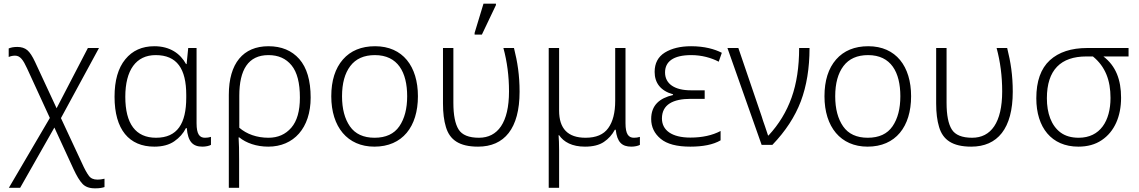

<svg xmlns="http://www.w3.org/2000/svg" viewBox="-20 -796 6256 1055"><path d="M90.8 235.8 278.8 -95.2 383.8 132.8C401.4 170.9 418 198.2 433.6 214.4C448.7 230.5 471.2 238.8 500.5 238.8H505.9C527.3 238.8 542 235.8 554.2 231.9V186C543 188.5 530.8 190.9 515.1 190.9C494.1 190.9 478.5 184.1 468.3 169.9C457.5 155.8 444.3 131.8 429.2 98.1L314.9 -147L523.9 -532.2H462.9L291 -201.2L172.9 -455.1C158.2 -486.8 144 -508.8 129.9 -520.5C115.7 -532.2 97.7 -538.1 75.2 -538.1C51.3 -538.1 39.1 -534.2 27.8 -529.8V-482.9C39.1 -487.8 50.8 -490.2 63 -490.2C90.8 -490.2 107.4 -466.8 128.9 -419.9L253.9 -147.9L28.8 235.8Z M828.1 9.8C872.6 9.8 909.2 0 937.5 -19.5C965.8 -39.1 987.3 -63 1001.5 -91.8H1006.3C1012.7 -17.6 1039.1 9.8 1092.3 9.8C1111.3 9.8 1129.9 5.4 1139.2 0V-43.9C1128.4 -40.5 1117.7 -39.1 1106.4 -39.1C1076.7 -39.1 1060.1 -58.1 1060.1 -119.1V-532.2H1014.2L1005.4 -443.8H1002.4C971.2 -501 914.6 -542 828.1 -542C760.7 -542 707.5 -518.1 668.5 -470.2C628.9 -421.9 609.4 -353.5 609.4 -264.2C609.4 -84 689.5 9.8 828.1 9.8ZM837.4 -39.1C725.6 -39.1 668.5 -115.7 668.5 -264.2C668.5 -410.6 727.5 -493.2 835.4 -493.2C952.6 -493.2 1003.4 -418 1003.4 -273.9V-259.8C1003.4 -117.2 954.6 -39.1 837.4 -39.1Z M1293.9 235.8V80.1C1293.9 31.7 1293.5 -7.8 1291 -41H1294.9C1332.5 -10.3 1389.2 9.8 1454.1 9.8C1593.8 9.8 1687 -92.3 1687 -259.8C1687 -354 1666 -424.3 1624.5 -471.7C1583 -518.6 1526.4 -542 1455.1 -542C1316.4 -542 1237.3 -448.2 1237.3 -274.9V235.8ZM1455.1 -39.1C1391.1 -39.1 1335.4 -59.1 1294.9 -94.2V-270C1294.9 -412.6 1344.2 -493.2 1455.1 -493.2C1509.3 -493.2 1551.3 -474.6 1582 -437C1612.8 -399.4 1627.9 -340.3 1627.9 -259.8C1627.9 -186 1612.3 -130.9 1580.6 -94.2C1548.8 -57.6 1507.3 -39.1 1455.1 -39.1Z M2276.4 -267.1C2276.4 -431.2 2193.4 -542 2041 -542C1965.8 -542 1906.7 -517.6 1864.3 -469.2C1821.8 -420.4 1800.3 -353 1800.3 -267.1C1800.3 -98.6 1889.2 9.8 2037.1 9.8C2191.4 9.8 2276.4 -100.1 2276.4 -267.1ZM1859.4 -267.1C1859.4 -337.9 1874.5 -393.1 1904.8 -433.1C1935.1 -473.1 1980 -493.2 2040 -493.2C2166 -493.2 2217.3 -398.9 2217.3 -267.1C2217.3 -199.2 2203.1 -144 2174.3 -102.1C2145.5 -60.1 2100.1 -39.1 2038.1 -39.1C1977.1 -39.1 1931.6 -60.1 1902.8 -101.6C1874 -143.1 1859.4 -198.2 1859.4 -267.1Z M2627.9 -606 2705.1 -768.1V-775.9H2636.7L2587.9 -615.2V-606ZM2606.9 9.8C2751 9.8 2835 -89.4 2835 -292C2835 -382.3 2823.7 -454.6 2804.2 -532.2H2746.1C2766.6 -456.5 2776.9 -377.4 2776.9 -293.9C2776.9 -122.1 2714.8 -39.1 2611.8 -39.1C2556.6 -39.1 2519 -54.2 2500 -84.5C2481 -114.7 2471.2 -163.6 2471.2 -231V-532.2H2414.1V-227.1C2414.1 -176.3 2419.4 -133.3 2430.2 -98.1C2451.2 -27.3 2503.9 9.8 2606.9 9.8Z M3052.2 235.8V29.8C3052.2 -4.9 3050.8 -33.2 3049.3 -53.2H3052.2C3077.6 -15.6 3123.5 9.8 3194.3 9.8C3238.3 9.8 3272.9 1 3298.3 -16.1C3323.7 -33.2 3343.8 -55.7 3358.4 -83H3363.3C3371.1 -15.1 3397 9.8 3449.2 9.8C3468.3 9.8 3486.8 5.4 3496.1 0V-43.9C3485.8 -40.5 3474.6 -39.1 3463.4 -39.1C3434.1 -39.1 3417 -58.1 3417 -119.1V-532.2H3360.4V-242.2C3360.4 -177.2 3347.7 -127.4 3322.3 -92.3C3296.9 -56.6 3255.4 -39.1 3197.3 -39.1C3100.6 -39.1 3052.2 -88.9 3052.2 -188V-532.2H2995.1V235.8Z M3773.4 9.8C3841.3 9.8 3898.9 -1 3939.5 -24.9V-76.2C3894 -52.2 3838.4 -40 3773.4 -40C3670.4 -40 3617.2 -81.1 3617.2 -145C3617.2 -221.2 3677.7 -252.9 3775.4 -252.9H3852.1V-299.8H3775.4C3689 -299.8 3634.3 -334 3634.3 -397.9C3634.3 -456.5 3678.2 -493.2 3778.3 -493.2C3835.4 -493.2 3888.2 -478.5 3929.2 -457L3946.3 -505.9C3907.2 -525.9 3851.6 -542 3777.3 -542C3718.8 -542 3670.9 -530.3 3633.3 -507.3C3595.7 -483.9 3577.1 -448.2 3577.1 -400.9C3577.1 -340.8 3609.4 -296.9 3678.2 -277.8V-273.9C3604.5 -256.8 3558.1 -218.3 3558.1 -142.1C3558.1 -98.1 3575.7 -62 3610.4 -33.2C3645 -4.4 3699.2 9.8 3773.4 9.8Z M4224.1 0C4295.9 -74.7 4348.1 -154.3 4380.4 -239.3C4412.1 -323.7 4428.2 -421.4 4428.2 -532.2H4371.1C4371.1 -428.2 4357.4 -337.4 4329.6 -259.8C4301.8 -182.1 4259.8 -112.8 4203.1 -51.8H4200.2C4195.8 -64.9 4190.4 -82 4183.1 -103C4175.8 -123.5 4169.4 -141.6 4165 -157.2L4037.1 -532.2H3977.1L4165 0Z M4986.3 -267.1C4986.3 -431.2 4903.3 -542 4751 -542C4675.8 -542 4616.7 -517.6 4574.2 -469.2C4531.7 -420.4 4510.3 -353 4510.3 -267.1C4510.3 -98.6 4599.1 9.8 4747.1 9.8C4901.4 9.8 4986.3 -100.1 4986.3 -267.1ZM4569.3 -267.1C4569.3 -337.9 4584.5 -393.1 4614.7 -433.1C4645 -473.1 4689.9 -493.2 4750 -493.2C4876 -493.2 4927.2 -398.9 4927.2 -267.1C4927.2 -199.2 4913.1 -144 4884.3 -102.1C4855.5 -60.1 4810.1 -39.1 4748 -39.1C4687 -39.1 4641.6 -60.1 4612.8 -101.6C4584 -143.1 4569.3 -198.2 4569.3 -267.1Z M5316.9 9.8C5460.9 9.8 5544.9 -89.4 5544.9 -292C5544.9 -382.3 5533.7 -454.6 5514.2 -532.2H5456.1C5476.6 -456.5 5486.8 -377.4 5486.8 -293.9C5486.8 -122.1 5424.8 -39.1 5321.8 -39.1C5266.6 -39.1 5229 -54.2 5210 -84.5C5190.9 -114.7 5181.2 -163.6 5181.2 -231V-532.2H5124V-227.1C5124 -176.3 5129.4 -133.3 5140.1 -98.1C5161.1 -27.3 5213.9 9.8 5316.9 9.8Z M5905.3 9.8C5955.6 9.8 5998.5 -2 6033.7 -25.9C6104 -72.8 6140.1 -156.7 6140.1 -258.8C6140.1 -357.9 6111.3 -433.6 6043 -485.8H6181.2V-532.2H5954.1C5866.2 -532.2 5797.9 -509.8 5748.5 -464.8C5699.2 -419.4 5674.3 -350.1 5674.3 -255.9C5674.3 -95.7 5757.8 9.8 5905.3 9.8ZM5907.2 -39.1C5866.7 -39.1 5833.5 -48.8 5807.6 -67.9C5756.3 -106 5732.4 -174.3 5732.4 -255.9C5732.4 -412.1 5809.1 -485.8 5949.2 -485.8H5985.4C6054.2 -429.7 6082 -354 6082 -257.8C6082 -132.3 6025.4 -39.1 5907.2 -39.1Z"/></svg>

Font: Noto Reveo Sans
Style: Regular
Weight: 300
Designer: Monotype Design Team
Foundry: Monotype Imaging Inc.
Version: Version 2.007